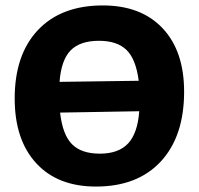

<svg xmlns="http://www.w3.org/2000/svg" viewBox="-20 -675 731 706"><path d="M358 -655Q499 -655 578 -571Q657 -487 657 -338Q657 -174 571.5 -81.5Q486 11 333 11Q192 11 113 -75Q34 -161 34 -313Q34 -474 119.5 -564.5Q205 -655 358 -655ZM344 -525Q274 -525 239.5 -489.5Q205 -454 199 -374L490 -378Q480 -457 445.5 -491Q411 -525 344 -525ZM347 -110Q416 -110 451 -147.5Q486 -185 492 -266L201 -261Q210 -180 244.5 -145Q279 -110 347 -110Z"/></svg>

Font: Alegreya Sans ExtraBold
Style: Regular
Weight: 800
Designer: Juan Pablo del Peral
Foundry: Huerta Tipografica
Version: Version 2.007